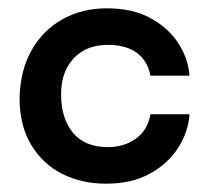

<svg xmlns="http://www.w3.org/2000/svg" viewBox="-20 -432 509 462"><path d="M235 10Q177 10 130 -13.5Q83 -37 55 -83.5Q27 -130 27 -197Q29 -264 56.5 -312Q84 -360 131 -386Q178 -412 237 -412Q299 -412 342 -388.5Q385 -365 409 -328Q433 -291 436 -250H342Q335 -286 309 -305Q283 -324 240 -324Q204 -324 179 -309Q154 -294 140.5 -267.5Q127 -241 127 -205Q127 -147 155.5 -112.5Q184 -78 240 -78Q278 -78 306.5 -98Q335 -118 342 -157H436Q433 -114 408.5 -76Q384 -38 340.5 -14Q297 10 235 10Z"/></svg>

Font: Darker Grotesque Light
Style: Bold
Weight: 700
Version: Version 1.000;gftools[0.9.28]